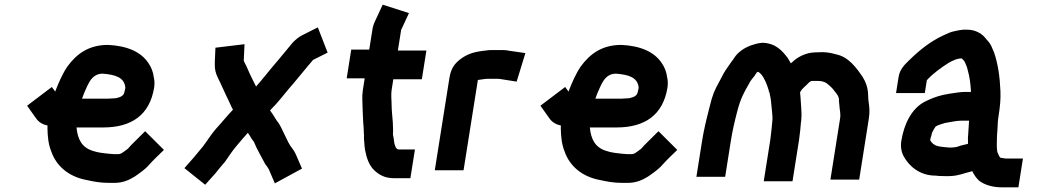

<svg xmlns="http://www.w3.org/2000/svg" viewBox="-20 -742 4433 821"><path d="M475 -322C465.6 -322 450.8 -320 440.7 -320H330.7C336.6 -336.4 341.3 -349.2 350.3 -368C364.5 -399.3 380.3 -427 419.6 -427C470.2 -422.7 510.2 -412.8 515.6 -370C515.4 -368.7 515.5 -367.3 516 -366C514.9 -359.3 513.7 -354 512.4 -350C509.3 -330 492 -326.1 475 -322ZM639.4 -369C641.3 -385 640.8 -398.7 637.9 -410C635.3 -433.2 626.8 -455.4 614.8 -472C583.2 -520.2 523.8 -546.1 442.1 -550C359.6 -550 307.9 -511.9 268.5 -458C248.2 -428.8 230.8 -388.9 216.9 -353C216.8 -352 216.8 -352 216.4 -350L201.6 -370L95.9 -290L133.5 -237C145 -220.2 160.8 -210.2 183.5 -205C182.9 -201.7 182.7 -198.3 182.9 -195C183.6 -156.4 187.1 -124.6 199 -95C220.6 -32 273.9 13.9 351.6 28C381.2 34.6 409.9 40 445.7 40H469.7C504.4 40 532.5 27.8 555.9 13C573.5 1.2 602.1 -19.1 615.5 -35C636 -58.5 659 -79.2 681 -101L600.7 -181L553.2 -134C543.9 -124.9 536 -117.1 526.8 -106C521.4 -101.4 504.5 -89.7 501.9 -88C496.7 -84.9 493 -83 485.1 -83H466.1C461.5 -83 456.9 -83.3 452.3 -84C424.9 -86.8 399.6 -88.8 376.4 -97C330.2 -111.5 311.8 -146.7 307.2 -197H421.2C540.9 -197 620.4 -248.8 639.4 -369Z M1339 -625 1271.6 -591C1258.5 -584.3 1245.2 -574 1231.7 -560C1200.4 -523.2 1177.4 -493.2 1144.1 -455C1121.4 -428.5 1097.4 -396.8 1074.9 -372C1073.8 -373.3 1073.3 -374.3 1073.4 -375C1068.8 -383.7 1063.5 -394.3 1057.5 -407C1045.2 -430.1 1037.1 -454.7 1024.5 -477C1024.2 -479 1023.5 -480.7 1022.3 -482L1025.6 -553L901.2 -538L898.5 -477L898.6 -465C897.8 -447 902.2 -428.3 911.8 -409C927.7 -377.6 943.4 -339.7 958.9 -309L970.8 -283C973 -279.7 974.8 -276.3 976.2 -273C950 -245.7 928.3 -218 903.3 -191C888.8 -173.9 874 -153.4 862.5 -136C857.4 -129 857.4 -129 847.2 -115C820.8 -82 796.1 -54 768.6 -23L857.4 48L901.2 -1C916.9 -21.1 923.9 -28.7 941.9 -50C961.1 -76.9 972.1 -95.6 993 -120C1004.1 -133 1004.1 -133 1015.1 -146C1023.2 -154.7 1031.3 -164 1039.6 -174C1048.9 -162.9 1053.6 -150.2 1063 -139C1064.2 -138.3 1065.1 -137.3 1065.5 -136C1078.6 -103 1098.5 -71.1 1114.3 -40C1120.2 -31.9 1125 -26.8 1129 -19L1155.3 42L1271.3 -21L1245 -82C1241 -90.7 1236.3 -98.7 1230.8 -106C1215.3 -124.5 1208.7 -143 1197.2 -165.5C1185.1 -189.4 1178.7 -208.2 1162.1 -228C1161 -229.3 1160.2 -230.7 1159.7 -232C1152.9 -244 1142.8 -258.5 1134.8 -270C1148 -284 1148 -284 1161.2 -298C1184.7 -323.8 1209.5 -357.2 1233.8 -384C1265.6 -421.2 1288.8 -451.9 1319 -486L1380.9 -517Z M1673.4 -110C1672.8 -110 1672.5 -110.3 1672.6 -111C1669.7 -116.7 1666 -127.9 1665.4 -135L1663.1 -152C1662.4 -159.2 1659.3 -165.9 1660.6 -174C1661.6 -189.4 1659.6 -202.1 1659.7 -219C1657.5 -243.3 1654.6 -272.4 1654.4 -299C1654 -316.3 1651.7 -339 1654.7 -358L1661.8 -403H1783.8L1803.3 -526H1681.3L1695.6 -616L1696.7 -617L1728.7 -686L1616.4 -722C1605.7 -699 1595 -676.1 1584.4 -653C1578.5 -641 1574.6 -629 1572.7 -617L1558.9 -530H1481.9L1462.5 -407H1539.5L1531.7 -358C1529.3 -342.7 1528.5 -327.3 1529.4 -312C1530 -277.6 1531.9 -247.6 1533.2 -216C1534.3 -204 1534.3 -204 1535 -196C1535.4 -185.3 1535.6 -176.7 1535.9 -170C1536.6 -166 1536.8 -163 1536.5 -161C1535.9 -153 1536.2 -144.7 1537.5 -136C1538.1 -127 1538.1 -127 1538.7 -118L1541 -101C1546.8 -67.8 1558.5 -34.5 1580.2 -14C1600.2 4.8 1624.6 20 1664.8 20H1734.8L1754.3 -103H1684.3C1679.2 -103 1676.1 -106.8 1673.4 -110Z M1962.2 -14 2023.4 -400C2030.5 -401 2030.5 -401 2037.7 -402C2046 -403 2054.3 -405 2062.1 -405H2111.1C2113.1 -405 2116.1 -404.7 2120 -404L2189.2 -393L2226.6 -515L2157.2 -525C2148.1 -527 2139.3 -528 2130.6 -528H2081.6C2073.6 -528 2065.5 -527.3 2057.3 -526C2010 -520.8 1980.4 -513.2 1947.3 -488C1923.7 -469.6 1908 -448.5 1901.8 -409L1839.2 -14Z M2670 -322C2660.6 -322 2645.8 -320 2635.7 -320H2525.7C2531.6 -336.4 2536.3 -349.2 2545.3 -368C2559.5 -399.3 2575.3 -427 2614.6 -427C2665.2 -422.7 2705.2 -412.8 2710.6 -370C2710.4 -368.7 2710.5 -367.3 2711 -366C2709.9 -359.3 2708.7 -354 2707.4 -350C2704.3 -330 2687 -326.1 2670 -322ZM2834.4 -369C2836.3 -385 2835.8 -398.7 2832.9 -410C2830.3 -433.2 2821.8 -455.4 2809.8 -472C2778.2 -520.2 2718.8 -546.1 2637.1 -550C2554.6 -550 2502.9 -511.9 2463.5 -458C2443.2 -428.8 2425.8 -388.9 2411.9 -353C2411.8 -352 2411.8 -352 2411.4 -350L2396.6 -370L2290.9 -290L2328.5 -237C2340 -220.2 2355.8 -210.2 2378.5 -205C2377.9 -201.7 2377.7 -198.3 2377.9 -195C2378.6 -156.4 2382.1 -124.6 2394 -95C2415.6 -32 2468.9 13.9 2546.6 28C2576.2 34.6 2604.9 40 2640.7 40H2664.7C2699.4 40 2727.5 27.8 2750.9 13C2768.5 1.2 2797.1 -19.1 2810.5 -35C2831 -58.5 2854 -79.2 2876 -101L2795.7 -181L2748.2 -134C2738.9 -124.9 2731 -117.1 2721.8 -106C2716.4 -101.4 2699.5 -89.7 2696.9 -88C2691.7 -84.9 2688 -83 2680.1 -83H2661.1C2656.5 -83 2651.9 -83.3 2647.3 -84C2619.9 -86.8 2594.6 -88.8 2571.4 -97C2525.2 -111.5 2506.8 -146.7 2502.2 -197H2616.2C2735.9 -197 2815.4 -248.8 2834.4 -369Z M3406.3 -229C3407.7 -242.3 3407.7 -259 3406.2 -279C3403.7 -306.3 3404.1 -322 3401 -347L3407.7 -358C3412.5 -363.8 3425.3 -375.8 3429 -379C3434.1 -384 3440.6 -391.8 3447.6 -395C3448.9 -395 3450.3 -395.3 3451.7 -396H3476.7C3497.7 -396 3511.9 -390.2 3522.2 -380C3535.3 -368.9 3541.5 -362.4 3550.4 -350C3557.7 -341.4 3569.7 -326.7 3567.3 -311C3567.7 -305.7 3568.4 -299.3 3569.2 -292C3570.1 -271.4 3575.7 -257 3572.2 -235L3530.9 26H3653.9L3695.2 -235C3699.9 -264.7 3697.4 -285.7 3693.9 -309L3692.8 -321C3692.4 -326.3 3692.1 -331 3692.1 -335C3691.8 -365.1 3682.1 -391.6 3669.3 -412C3643.4 -450.3 3609.1 -499.3 3553.8 -510C3537.8 -514.5 3517.8 -519 3496.2 -519C3488.2 -519 3477.5 -518.7 3464 -518C3425 -516.8 3389.4 -497.7 3367.4 -476C3365.2 -474.7 3363.2 -473 3361.6 -471C3357.5 -479 3353.4 -486.3 3349.1 -493C3325.8 -524 3298.2 -556.2 3243.5 -559C3232.2 -559 3219.2 -556.7 3204.4 -552C3170.1 -543 3136 -521.2 3119.2 -494C3116.5 -489.3 3112.7 -484 3107.7 -478C3096.4 -460.8 3084.5 -446 3073.6 -427L3056.4 -394C3034.7 -354.5 3027.6 -339.9 3014 -284C2999.8 -228.1 2990.1 -189.7 2981.4 -135L2957.8 14H3080.8L3104.4 -135C3112.4 -185.8 3120.3 -219.2 3134.1 -272C3147.9 -322.8 3161.5 -347 3182.8 -384C3188.5 -396.8 3197.6 -406.4 3206 -417C3211.3 -425 3211.3 -425 3216.6 -433C3218 -433.7 3219.4 -434 3220.7 -434C3221.5 -434.7 3222.2 -435 3222.9 -435C3226.2 -431.1 3231.7 -428.1 3234.3 -425C3250.2 -406.1 3260.2 -379.1 3267.9 -353L3266.6 -351L3269.4 -350C3269.3 -349.3 3269.5 -348.3 3270 -347C3274 -331.3 3277.3 -312 3278.4 -293C3279.5 -279.3 3285.1 -240.5 3282.5 -224L3279.4 -192C3278.7 -183.3 3277.8 -175.7 3276.8 -169C3276.2 -161 3275.2 -152.7 3273.8 -144L3245.8 33H3368.8L3396.8 -144C3398.3 -153.3 3399.4 -162.3 3400.1 -171C3403 -189.7 3403.4 -211 3406.3 -229Z M3934.5 -344 3943.2 -399C3969.6 -428.1 4003 -451.8 4035.9 -473C4043.5 -477 4043.5 -477 4051.2 -481C4056.9 -483.7 4062.3 -486 4067.3 -488C4070.7 -489.6 4082.4 -491.2 4084.9 -492H4092.9C4097.5 -486.5 4102.3 -483.4 4105.5 -477C4109.9 -466.1 4115.7 -455.4 4118 -442C4126.2 -414.2 4129.9 -384.8 4131.8 -352C4131.5 -350.7 4131.7 -349.7 4132.3 -349H4109.3C4083.2 -349 4062.8 -344.2 4038 -341C4022.5 -338 4022.5 -338 4012.2 -336C3983.9 -329.7 3954.5 -317.9 3930.3 -305C3878.7 -275.9 3845.9 -213.8 3834 -139C3829.9 -113 3835.1 -89.5 3844.6 -73C3866.6 -32.3 3912.2 9 3980.6 9C3989 10.3 4001.3 11 4017.3 11C4058.4 12.6 4080.3 6.9 4111.5 -3L4137.6 -10C4144.9 5.7 4155.8 21.1 4167.1 31C4188.5 47.6 4223.1 59 4262.7 59H4334.7L4354.1 -64H4282.1C4275.7 -64 4263.6 -66.8 4256.8 -68C4252 -73.7 4247.9 -85.4 4244.6 -92C4241.5 -109.5 4242.3 -131.9 4242.9 -151L4243.6 -168C4243.6 -172 4244.2 -180 4245.4 -192C4247 -217.5 4245.9 -220.1 4249.6 -244C4256.3 -285.9 4259.4 -317.8 4257.9 -353C4255.4 -413.1 4247.5 -468.4 4230.9 -517L4220.7 -541C4215.8 -552.3 4209.1 -562.3 4200.4 -571C4194.5 -578 4194.5 -578 4189.5 -584C4174.6 -600.4 4148.1 -615 4117.4 -615H4098.4C4090.3 -614.3 4080 -612.7 4067.6 -610C4043.2 -605.5 4031.7 -598.9 4012.4 -590C3958.8 -565.1 3913.1 -528.6 3871.9 -488.5C3849 -466.3 3827.8 -447 3822.4 -413L3811.5 -344ZM4123.8 -226C4122.9 -207.8 4120 -169.4 4118.9 -151L4119.2 -134C4118.9 -132 4118.9 -129.7 4119.1 -127L4086.8 -119C4079.8 -116.2 4067.5 -112 4058.7 -112C4055.3 -111.3 4048.9 -111 4039.6 -111C4028.4 -111.7 4021.1 -112.3 4017.9 -113C4015.2 -113 4009.7 -113.7 4001.2 -115C3996.4 -116 3996.4 -116 3991.5 -117C3975 -120.4 3964.7 -129.8 3957.5 -142C3958.1 -146 3958.1 -146 3958.9 -151C3960.1 -154.3 3961.4 -158.3 3962.8 -163C3964.7 -174.7 3967.8 -180.3 3974.3 -191C3978.2 -197 3978.2 -197 3980.8 -201C3987.8 -205.7 4000.1 -209.9 4007.6 -212C4013.9 -214 4013.9 -214 4020.2 -216C4040.5 -218.8 4067.7 -226 4089.8 -226Z"/></svg>

Font: Tape
Style: It
Weight: 500
Foundry: Cannot Into Space Fonts
Version: Version 0.97